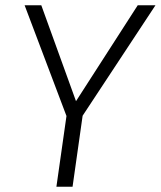

<svg xmlns="http://www.w3.org/2000/svg" viewBox="-20 -705 607 725"><path d="M292 -268 254 0H193L231 -267L73 -685H136L267 -323L500 -685H567Z"/></svg>

Font: Fira Sans Light
Style: Italic
Weight: 300
Italic angle: -8°
Designer: bBox Type GmbH & Carrois Corporate GbR & Edenspiekermann AG
Foundry: bBox Type GmbH & Carrois Corporate GbR & Edenspiekermann AG
Version: Version 4.301